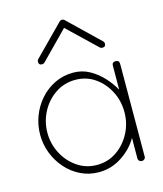

<svg xmlns="http://www.w3.org/2000/svg" viewBox="-114 -842 791 934"><g transform="rotate(-15 281.5 -375.5)"><path d="M273.9 -752.9Q278.8 -757.8 285.6 -757.8Q293.5 -757.8 297.9 -753.4L452.6 -604.5Q456.1 -601.6 457.3 -597.7Q458.5 -593.8 458.5 -592.3Q458.5 -575.2 441.4 -575.2Q439.5 -575.2 435.8 -576.2Q432.1 -577.1 429.2 -580.1L286.1 -716.8L150.4 -578.6Q147.5 -575.7 143.8 -574.5Q140.1 -573.2 137.7 -573.2Q120.6 -573.2 120.6 -590.3Q120.6 -597.7 125.5 -602.5ZM485.8 -495.6Q504.4 -495.6 504.4 -477.1L502.9 -11.7H503.4Q503.4 -3.9 498 1.5Q492.7 6.8 484.9 6.8Q477.1 6.8 471.7 1.5Q466.3 -3.9 466.3 -11.7V-12.2L466.8 -114.3Q438.5 -64.5 385.5 -29.5Q332.5 5.4 269.5 5.4Q220.7 5.4 178.7 -14.9Q136.7 -35.2 105.5 -70.3Q74.2 -105.5 56.6 -150.4Q39.1 -195.3 39.1 -244.1Q39.1 -293 56.4 -338.1Q73.7 -383.3 105.2 -418.7Q136.7 -454.1 179.2 -474.6Q221.7 -495.1 272 -495.1Q316.4 -495.1 353.8 -474.4Q391.1 -453.6 420.2 -421.9Q449.2 -390.1 467.3 -356.9L467.8 -477.1Q467.8 -495.6 485.8 -495.6ZM463.9 -245.6Q463.9 -301.8 439.2 -350.1Q414.6 -398.4 371.3 -428.5Q328.1 -458.5 272.5 -458.5Q216.3 -458.5 171.6 -428.2Q127 -397.9 101.3 -348.9Q75.7 -299.8 75.7 -244.1Q75.7 -188.5 101.1 -139.9Q126.5 -91.3 170.4 -61.3Q214.4 -31.2 269.5 -31.2Q325.2 -31.2 369.1 -61.5Q413.1 -91.8 438.5 -140.6Q463.9 -189.5 463.9 -245.6Z"/></g></svg>

Font: Manjari Thin
Style: Regular
Weight: 100
Designer: Santhosh Thottingal <santhosh.thottingal@gmail.com>
Version: Version 2.000